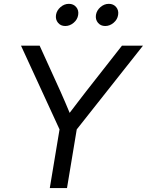

<svg xmlns="http://www.w3.org/2000/svg" viewBox="-20 -961 750 981"><path d="M234.4 0 284.2 -299.8 87.4 -727.5H182.6L289.6 -492.2Q301.8 -465.3 313.2 -438.2Q324.7 -411.1 335.9 -384.3Q356.4 -411.1 377 -438.2Q397.5 -465.3 418.5 -492.2L603 -727.5H710.4L372.1 -299.8L322.3 0ZM313.5 -828.1Q290 -828.1 276.4 -844.7Q262.7 -861.3 266.1 -884.8Q270 -908.2 289.3 -924.8Q308.6 -941.4 332 -941.4Q355.5 -941.4 369.4 -924.8Q383.3 -908.2 379.4 -884.8Q376 -861.3 356.4 -844.7Q336.9 -828.1 313.5 -828.1ZM517.6 -828.1Q494.1 -828.1 480.5 -844.7Q466.8 -861.3 470.2 -884.8Q474.1 -908.2 493.4 -924.8Q512.7 -941.4 536.1 -941.4Q559.6 -941.4 573.5 -924.8Q587.4 -908.2 583.5 -884.8Q580.1 -861.3 560.5 -844.7Q541 -828.1 517.6 -828.1Z"/></svg>

Font: Inter Display
Style: Italic
Weight: 400
Italic angle: -9.39999°
Designer: Rasmus Andersson
Foundry: rsms
Version: Version 4.000;git-a52131595